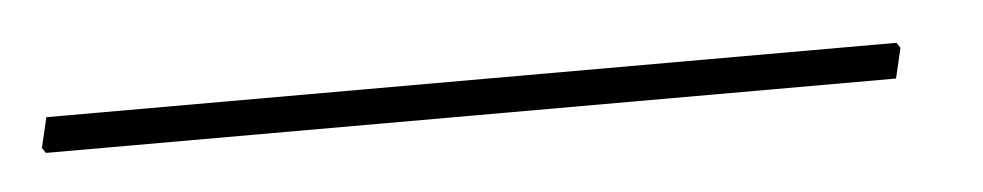

<svg xmlns="http://www.w3.org/2000/svg" viewBox="-77 42 553 108"><g transform="rotate(-5 200.0 96.0)"><path d="M429 86 431 89 427 106H-53L-55 103L-51 86Z"/></g></svg>

Font: Alegreya Sans SC Thin
Style: Italic
Weight: 100
Italic angle: -7°
Designer: Juan Pablo del Peral
Foundry: Huerta Tipografica
Version: Version 2.007